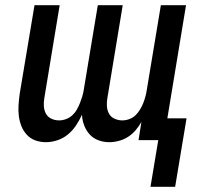

<svg xmlns="http://www.w3.org/2000/svg" viewBox="-20 -540 790 740"><path d="M655 180H560L590 0H514L525 -70Q516 -54 503 -38.5Q490 -23 473.5 -12.5Q457 -2 438 3Q419 8 401 8Q379 8 359 0.5Q339 -7 325.5 -22Q312 -37 304.5 -56.5Q297 -76 296 -98Q286 -76 273 -56.5Q260 -37 242 -22Q224 -7 201.5 0.5Q179 8 157 8Q135 8 116 1Q97 -6 83.5 -20.5Q70 -35 62.5 -54Q55 -73 52.5 -93.5Q50 -114 51.5 -135.5Q53 -157 56 -179L113 -520H210L151 -163Q148 -147 149 -131Q150 -115 157 -102Q164 -89 178 -82.5Q192 -76 208 -76Q221 -76 234.5 -81Q248 -86 258.5 -95.5Q269 -105 276 -117.5Q283 -130 288 -142.5Q293 -155 297 -168Q301 -181 303 -195L357 -520H453L394 -163Q391 -147 392 -131Q393 -115 400 -102Q407 -89 421.5 -82.5Q436 -76 451 -76Q465 -76 478.5 -81Q492 -86 502 -95.5Q512 -105 519.5 -117.5Q527 -130 532 -142.5Q537 -155 540.5 -168Q544 -181 546 -195L600 -520H697L625 -84H699Z"/></svg>

Font: Iosevka Custom Medium
Style: Italic
Weight: 500
Italic angle: -9°
Designer: Belleve Invis
Foundry: Belleve Invis
Version: Version 27.0.1